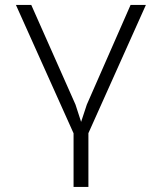

<svg xmlns="http://www.w3.org/2000/svg" viewBox="-20 -548 640 771"><path d="M504.4 -528.3H565.9L335 -13.2V202.6H275.4V-12.7L43.9 -528.3H105.5L283.2 -127.9L305.7 -58.6L328.6 -127.9Z"/></svg>

Font: Roboto Mono Light
Style: Regular
Weight: 300
Designer: Google
Version: Version 2.000985; 2015; ttfautohint (v1.3)